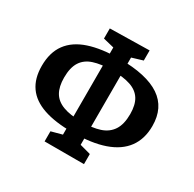

<svg xmlns="http://www.w3.org/2000/svg" viewBox="-165 -925 1137 1123"><g transform="rotate(30 403.0 -364.0)"><path d="M536 -679.7 447.7 -653 462.7 -667.7V-57L447.7 -72.3L536 -48.3V20H270V-48.3L357 -71.7L343.3 -57V-667.7L361.7 -652.3L270 -674.7V-743L536 -748ZM385.3 -107.3Q267.3 -107.3 189.5 -134Q111.7 -160.7 73.2 -215.5Q34.7 -270.3 34.7 -355Q34.7 -445.7 77.5 -503.8Q120.3 -562 204 -589.8Q287.7 -617.7 410 -617.7Q501 -617.7 569 -602.3Q637 -587 681.8 -556.7Q726.7 -526.3 749 -480.5Q771.3 -434.7 771.3 -372.7Q771.3 -285.7 727.8 -226.3Q684.3 -167 598.7 -137.2Q513 -107.3 385.3 -107.3ZM397.7 -187.3Q471.3 -186.7 521.5 -203.2Q571.7 -219.7 597.8 -259.5Q624 -299.3 624 -368.3Q624 -431 600.7 -468Q577.3 -505 528.8 -521.3Q480.3 -537.7 403.7 -537.7Q330.3 -537.7 280.8 -521.5Q231.3 -505.3 206.7 -466.8Q182 -428.3 182 -360.7Q182 -299.7 204 -261.8Q226 -224 273.7 -206Q321.3 -188 397.7 -187.3Z"/></g></svg>

Font: Bitter Thin
Style: Regular
Weight: 100
Designer: Sol Matas, and Bitter project Authors
Foundry: Sol Matas
Version: Version 2.002